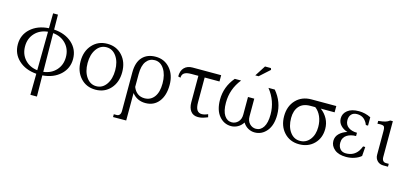

<svg xmlns="http://www.w3.org/2000/svg" viewBox="-77 -1308 4583 2149"><g transform="rotate(15 2215.0 -233.5)"><path d="M335.9 -688H392.1L394 -515.1Q523.4 -506.8 603.8 -434.1Q684.1 -361.3 684.1 -251Q684.1 -142.1 605 -68.8Q525.9 4.4 398.9 14.2L401.9 258.8H326.2L329.1 14.2Q201.2 4.4 122.6 -68.6Q43.9 -141.6 43.9 -251Q43.9 -361.8 124 -434.3Q204.1 -506.8 334 -515.1ZM329.1 -26.9 334 -474.1Q241.7 -464.8 184.8 -403.6Q127.9 -342.3 127.9 -251Q127.9 -159.7 183.3 -98.6Q238.8 -37.6 329.1 -26.9ZM394 -474.1 398.9 -26.9Q489.7 -37.6 545.4 -98.9Q601.1 -160.2 601.1 -251Q601.1 -342.3 543.9 -403.6Q486.8 -464.8 394 -474.1Z M1172.4 -251Q1172.4 -350.1 1127.7 -413.1Q1083 -476.1 1012.7 -476.1Q941.9 -476.1 897.2 -413.1Q852.5 -350.1 852.5 -251Q852.5 -151.4 897.2 -88.1Q941.9 -24.9 1012.7 -24.9Q1083.5 -24.9 1127.9 -88.1Q1172.4 -151.4 1172.4 -251ZM771.5 -251Q771.5 -367.7 838.9 -441.9Q906.2 -516.1 1012.7 -516.1Q1119.1 -516.1 1186.3 -442.1Q1253.4 -368.2 1253.4 -251Q1253.4 -133.8 1186.3 -59.3Q1119.1 15.1 1012.7 15.1Q906.2 15.1 838.9 -59.3Q771.5 -133.8 771.5 -251Z M1363.3 -278.8Q1363.3 -396 1419.2 -456.1Q1475.1 -516.1 1572.3 -516.1Q1674.3 -516.1 1738.8 -441.9Q1803.2 -367.7 1803.2 -251Q1803.2 -128.4 1746.3 -56.6Q1689.5 15.1 1592.3 15.1Q1495.1 15.1 1436.5 -59.1V258.8L1284.2 259.8V227.1H1316.4Q1338.9 227.1 1351.1 211.9Q1363.3 196.8 1363.3 168.9ZM1436.5 -129.9Q1454.6 -83.5 1488.3 -58.8Q1522 -34.2 1568.4 -34.2Q1639.2 -34.2 1680.7 -89.6Q1722.2 -145 1722.2 -246.1Q1722.2 -348.6 1680.4 -412.4Q1638.7 -476.1 1572.3 -476.1Q1510.7 -476.1 1473.6 -426.5Q1436.5 -377 1436.5 -278.8Z M2160.2 -147Q2160.2 -83.5 2179.2 -56.2Q2198.2 -28.8 2233.4 -28.8Q2264.6 -28.8 2304.2 -46.9L2313 -13.2Q2270.5 3.9 2247.6 9Q2224.6 14.2 2201.2 14.2Q2146 14.2 2116.7 -23.7Q2087.4 -61.5 2087.4 -126V-433.1H2007.3Q1948.7 -433.1 1923.8 -415Q1898.9 -397 1898.9 -360.8L1871.1 -368.2Q1871.1 -435.1 1906 -470.5Q1940.9 -505.9 2001 -505.9H2332V-433.1H2160.2Z M3052.7 -238.8Q3052.7 -118.2 2996.8 -51Q2940.9 16.1 2857.9 16.1Q2817.9 16.1 2781.7 -3.9Q2745.6 -23.9 2722.2 -62Q2697.8 -23.9 2661.4 -3.9Q2625 16.1 2585 16.1Q2502 16.1 2446 -51Q2390.1 -118.2 2390.1 -238.8Q2390.1 -388.2 2489.7 -505.9H2563Q2462.9 -380.4 2462.9 -224.1Q2462.9 -127 2495.4 -76.9Q2527.8 -26.9 2581.1 -26.9Q2623.5 -26.9 2654.3 -58.3Q2685.1 -89.8 2685.1 -144V-348.1H2757.8V-144Q2757.8 -89.8 2788.6 -58.3Q2819.3 -26.9 2861.8 -26.9Q2915 -26.9 2947.5 -76.9Q2980 -127 2980 -224.1Q2980 -380.4 2879.9 -505.9H2953.1Q3052.7 -388.2 3052.7 -238.8ZM2701.2 -603 2780.8 -727.1H2849.1L2856 -708L2739.7 -603Z M3531.7 -226.1Q3531.7 -293.5 3508.1 -347.4Q3484.4 -401.4 3441.9 -433.1H3385.7Q3299.3 -433.1 3255.6 -382.8Q3211.9 -332.5 3211.9 -246.1Q3211.9 -147.9 3256.6 -85.9Q3301.3 -23.9 3372.1 -23.9Q3442.9 -23.9 3487.3 -80.3Q3531.7 -136.7 3531.7 -226.1ZM3130.9 -246.1Q3130.9 -361.3 3199.2 -433.6Q3267.6 -505.9 3378.9 -505.9H3666V-433.1H3505.9Q3557.1 -394.5 3585 -341.6Q3612.8 -288.6 3612.8 -226.1Q3612.8 -120.1 3545.7 -52.5Q3478.5 15.1 3372.1 15.1Q3265.6 15.1 3198.2 -58.1Q3130.9 -131.3 3130.9 -246.1Z M3734.9 -121.1Q3734.9 -170.9 3770 -205.8Q3805.2 -240.7 3860.8 -257.8Q3811.5 -272.9 3780.5 -306.6Q3749.5 -340.3 3749.5 -387.2Q3749.5 -442.4 3795.7 -479.2Q3841.8 -516.1 3926.8 -516.1Q3999.5 -516.1 4065.9 -482.9V-386.2H4040.5Q4030.8 -412.1 4019.5 -425.8Q3983.4 -479 3914.6 -479Q3872.6 -479 3849.6 -453.9Q3826.7 -428.7 3826.7 -387.2Q3826.7 -334 3866 -305.4Q3905.3 -276.9 3966.8 -276.9V-238.8Q3936 -238.8 3909.4 -231.9Q3882.8 -225.1 3861.3 -211.4Q3839.8 -197.8 3827.4 -174.8Q3814.9 -151.9 3814.9 -122.1Q3814.9 -77.1 3838.4 -49.6Q3861.8 -22 3905.8 -22Q3996.1 -22 4044.9 -91.8Q4061 -116.7 4072.8 -147H4097.7L4089.8 -41Q4059.1 -14.6 4013.9 0.7Q3968.8 16.1 3917.5 16.1Q3830.6 16.1 3782.7 -23.9Q3734.9 -64 3734.9 -121.1Z M4321.3 -90.8Q4321.3 -63 4333.5 -48.1Q4345.7 -33.2 4368.2 -33.2H4400.4V0H4345.2Q4303.2 0 4275.9 -27.6Q4248.5 -55.2 4248.5 -97.2V-368.2Q4248.5 -386.2 4247.6 -397Q4246.6 -407.7 4242.9 -416.3Q4239.3 -424.8 4234.1 -428.5Q4229 -432.1 4218 -434.3Q4207 -436.5 4195.1 -436Q4183.1 -435.5 4162.1 -434.1V-466.8Q4216.3 -472.7 4242.9 -480.7Q4269.5 -488.8 4291.5 -505.9H4321.3Z"/></g></svg>

Font: LT Superior Serif
Style: Regular
Weight: 400
Designer: Daniel Lyons
Foundry: LyonsType
Version: Version 2.120;FEAKit 1.0